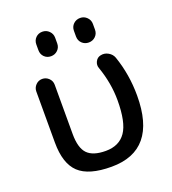

<svg xmlns="http://www.w3.org/2000/svg" viewBox="-136 -843 857 956"><g transform="rotate(-20 292.0 -365.0)"><path d="M346.7 -690.4Q346.7 -711.9 361.3 -726.1Q376 -740.2 397 -740.2Q418 -740.2 432.6 -725.6Q447.3 -710.9 447.3 -690.4V-660.2Q447.3 -638.7 432.6 -624.5Q418 -610.4 397 -610.4Q376 -610.4 361.3 -624.5Q346.7 -638.7 346.7 -660.2ZM147.5 -690.4Q147.5 -711.9 161.6 -726.1Q175.8 -740.2 196.8 -740.2Q217.8 -740.2 232.4 -725.6Q247.1 -710.9 247.1 -690.4V-660.2Q247.1 -638.7 232.4 -624.5Q217.8 -610.4 196.8 -610.4Q175.8 -610.4 161.6 -624.5Q147.5 -638.7 147.5 -660.2ZM292 9.8Q171.9 9.8 119.6 -39.6Q67.4 -88.9 67.4 -200.2V-470.7Q67.4 -490.2 81.5 -504.9Q95.7 -519.5 115.7 -519.5Q135.7 -519.5 150.4 -505.4Q165 -491.2 165 -470.7V-210Q165 -135.7 194.8 -105Q224.6 -74.2 292 -74.2Q363.3 -74.2 397.9 -124.5Q432.6 -174.8 432.6 -292Q432.6 -381.8 400.4 -473.6Q393.6 -491.2 402.3 -508.8Q411.1 -526.4 429.7 -530.3Q451.2 -535.2 470.7 -523.9Q490.2 -512.7 497.1 -493.2Q532.2 -391.6 532.2 -280.3Q532.2 9.8 292 9.8Z"/></g></svg>

Font: Rounded Mgen+ 2p medium
Style: Regular
Weight: 500
Designer: [Source Han Sans]
Ryoko NISHIZUKA  (kana & ideographs); Paul D. Hunt (Latin, Greek & Cyrillic); Wenlong ZHANG  (bopomofo
Version: Version 1.059.20150602